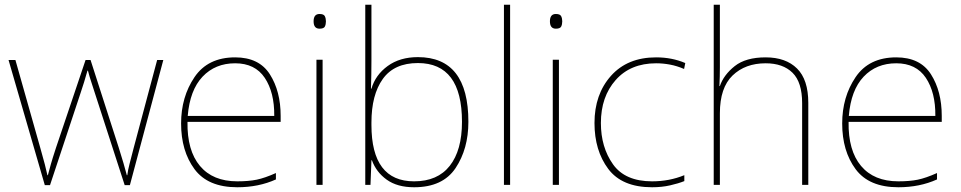

<svg xmlns="http://www.w3.org/2000/svg" viewBox="-20 -780 4054 810"><path d="M506 1H528L669 -527H643L544 -156Q533 -113 526.5 -88.5Q520 -64 517 -41H515Q504 -84 481 -157L362 -527H341L216 -156Q201 -110 194.5 -87Q188 -64 182 -41H180Q175 -64 169 -87Q163 -110 150 -156L45 -527H16L169 1H191L320 -388Q335 -432 349 -482H351Q358 -455 365 -434.5Q372 -414 380 -388Z M972 -538Q857 -538 800.5 -454.5Q744 -371 744 -259Q744 -143 800.5 -66.5Q857 10 981 10Q1071 10 1144 -23V-50Q1097 -29 1063 -22Q1029 -15 981 -15Q878 -15 823.5 -80Q769 -145 771 -266H1164V-291Q1164 -395 1118.5 -466.5Q1073 -538 972 -538ZM972 -513Q1056 -513 1097 -451.5Q1138 -390 1137 -291H772Q781 -400 834.5 -456.5Q888 -513 972 -513Z M1328 -721Q1303 -721 1303 -690Q1303 -659 1328 -659Q1346 -659 1350.5 -668Q1355 -677 1355 -690Q1355 -702 1350.5 -711.5Q1346 -721 1328 -721ZM1341 -528H1315V0H1341Z M1547 -760H1521V0H1543L1547 -104H1549Q1567 -54 1611.5 -22Q1656 10 1727 10Q1848 10 1902 -71Q1956 -152 1956 -266Q1956 -539 1743 -539Q1667 -539 1615.5 -501.5Q1564 -464 1547 -406H1545Q1546 -431 1546.5 -466Q1547 -501 1547 -525ZM1743 -514Q1929 -514 1929 -266Q1929 -146 1877.5 -80.5Q1826 -15 1727 -15Q1547 -15 1547 -253V-263Q1547 -380 1595 -447Q1643 -514 1743 -514Z M2132 0H2106V-760H2132Z M2325 -721Q2300 -721 2300 -690Q2300 -659 2325 -659Q2343 -659 2347.5 -668Q2352 -677 2352 -690Q2352 -702 2347.5 -711.5Q2343 -721 2325 -721ZM2338 -528H2312V0H2338Z M2731 10Q2772 10 2807 2Q2842 -6 2867 -16V-41Q2804 -15 2731 -15Q2617 -15 2566 -87Q2515 -159 2515 -261Q2515 -372 2577.5 -442.5Q2640 -513 2748 -513Q2777 -513 2806.5 -507.5Q2836 -502 2866 -489L2871 -514Q2815 -538 2748 -538Q2627 -538 2557.5 -460Q2488 -382 2488 -261Q2488 -145 2546 -67.5Q2604 10 2731 10Z M3017 -760H2991V0H3017V-302Q3017 -410 3070.5 -461.5Q3124 -513 3210 -513Q3283 -513 3323.5 -473Q3364 -433 3364 -345V0H3390V-346Q3390 -444 3342.5 -491Q3295 -538 3210 -538Q3126 -538 3079.5 -501Q3033 -464 3017 -417H3015Q3016 -439 3016.5 -456.5Q3017 -474 3017 -496Z M3761 -538Q3646 -538 3589.5 -454.5Q3533 -371 3533 -259Q3533 -143 3589.5 -66.5Q3646 10 3770 10Q3860 10 3933 -23V-50Q3886 -29 3852 -22Q3818 -15 3770 -15Q3667 -15 3612.5 -80Q3558 -145 3560 -266H3953V-291Q3953 -395 3907.5 -466.5Q3862 -538 3761 -538ZM3761 -513Q3845 -513 3886 -451.5Q3927 -390 3926 -291H3561Q3570 -400 3623.5 -456.5Q3677 -513 3761 -513Z"/></svg>

Font: Noto Sans UI Thin
Style: Regular
Weight: 250
Designer: Monotype Design Team
Foundry: Monotype Imaging Inc.
Version: Version 1.901